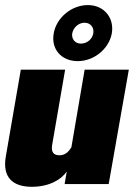

<svg xmlns="http://www.w3.org/2000/svg" viewBox="-48 -718 532 749"><path d="M76.2 10.7C145 10.7 191.4 -18.1 212.4 -48.8L204.1 0H376L454.6 -446.3H282.2L230.5 -143.6C219.2 -124.5 204.6 -112.3 184.6 -112.3C162.6 -112.3 150.9 -122.1 155.3 -151.9L206.1 -446.3H33.2L-24.9 -109.9C-40.5 -25.4 2.4 10.7 76.2 10.7ZM255.4 -479.5C318.4 -479.5 377 -526.9 388.2 -587.9C398.4 -648.4 357.9 -698.2 294.9 -698.2C230.5 -698.2 171.9 -648.4 161.6 -587.9C150.4 -526.9 190.9 -479.5 255.4 -479.5ZM267.6 -547.9C244.1 -547.9 230 -566.9 233.9 -588.4C237.8 -609.9 258.3 -629.4 281.7 -629.4C305.7 -629.4 319.8 -609.9 315.9 -588.4C312.5 -565.4 291.5 -547.9 267.6 -547.9Z"/></svg>

Font: Roboto Flex Super Cond Black
Style: Italic
Weight: 900
Width: 3
Italic angle: -10°
Designer: Berlow after Robertson
Foundry: Google
Version: Version 3.200;Glyphs 3.3 (3311)